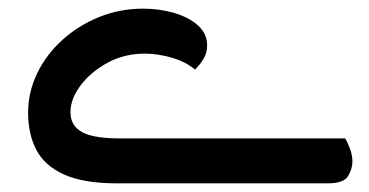

<svg xmlns="http://www.w3.org/2000/svg" viewBox="-20 -424 853 444"><path d="M251 0Q173 0 128 -20.5Q83 -41 64 -77.5Q45 -114 45 -163Q45 -211 66 -254.5Q87 -298 124 -331.5Q161 -365 209 -384.5Q257 -404 311 -404Q349 -404 383 -394Q417 -384 438 -365Q459 -346 459 -319Q459 -302 451 -288.5Q443 -275 431 -263Q410 -281 377.5 -290.5Q345 -300 315 -300Q267 -300 228 -278.5Q189 -257 166 -226Q143 -195 143 -165Q143 -141 157.5 -127.5Q172 -114 197 -109Q222 -104 253 -104H778Q783 -97 789 -81Q795 -65 795 -50Q795 -34 785 -17Q775 0 738 0Z"/></svg>

Font: Baloo Bhaijaan 2 Medium
Style: Regular
Weight: 500
Designer: Sanskriti Dholi, Noopur Datye and Ek Type
Foundry: Ek Type
Version: Version 1.701